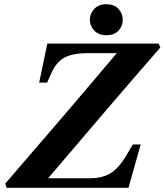

<svg xmlns="http://www.w3.org/2000/svg" viewBox="-20 -901 789 921"><path d="M4.9 -20Q295.9 -356 540 -646H398.9Q330.6 -646 290.8 -625.5Q251 -605 227.1 -551.8L206.1 -504.9H168L207 -691.9H741.2L749 -672.9Q515.6 -405.3 210.9 -45.9H409.2Q469.2 -45.9 508.5 -68.8Q547.9 -91.8 585 -153.8L617.2 -208H654.8L596.2 0H12.2ZM490.2 -880.9Q526.9 -880.9 547.9 -858.9Q568.8 -836.9 568.8 -806.2Q568.8 -775.4 548.1 -753.7Q527.3 -731.9 490.2 -731.9Q454.1 -731.9 432.6 -753.9Q411.1 -775.9 411.1 -806.2Q411.1 -836.4 432.6 -858.6Q454.1 -880.9 490.2 -880.9Z"/></svg>

Font: Linguistics Pro
Style: Bold Italic
Weight: 700
Italic angle: -12°
Designer: Stefan Peev, Context Ltd
Foundry: Stefan Peev, Context Ltd
Version: Version 001.000